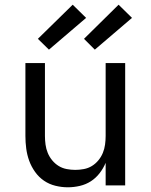

<svg xmlns="http://www.w3.org/2000/svg" viewBox="-20 -788 640 816"><path d="M268 8Q242 8 215.5 1.5Q189 -5 167 -20Q145 -35 129 -57.5Q113 -80 104 -105Q95 -130 91.5 -156.5Q88 -183 88 -210V-520H171V-210Q171 -192 173.5 -173.5Q176 -155 183 -138Q190 -121 202 -106.5Q214 -92 229.5 -82.5Q245 -73 263.5 -69.5Q282 -66 300 -66Q318 -66 336.5 -69.5Q355 -73 370.5 -82.5Q386 -92 398 -106.5Q410 -121 417 -138Q424 -155 426.5 -173.5Q429 -192 429 -210V-520H512V0H429V-96Q419 -72 403 -51.5Q387 -31 366 -17.5Q345 -4 319.5 2Q294 8 268 8ZM383 -577 337 -623 484 -768 541 -712ZM188 -577 141 -623 289 -768 346 -712Z"/></svg>

Font: Iosevka Aile
Style: Regular
Weight: 400
Designer: Belleve Invis
Foundry: Belleve Invis
Version: Version 28.0.1; ttfautohint (v1.8.4)